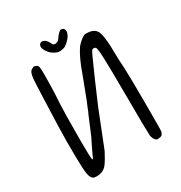

<svg xmlns="http://www.w3.org/2000/svg" viewBox="-219 -969 1217 1288"><g transform="rotate(-30 390.0 -325.0)"><path d="M97.7 -139.6Q98.6 -243.2 104.5 -388.7Q109.4 -534.2 113.3 -603.5Q116.2 -644.5 124.5 -662.1Q132.8 -679.7 151.4 -684.6Q156.2 -687.5 160.2 -687.5Q161.1 -687.5 163.6 -686.5Q166 -685.5 172.9 -682.6Q186.5 -678.7 189.5 -663.6Q192.4 -648.4 192.4 -610.4V-585.9Q192.4 -557.6 191.4 -521.5Q190.4 -485.4 189.5 -460Q183.6 -382.8 182.1 -288.1Q180.7 -193.4 180.7 -105.5Q180.7 -25.4 182.1 10.7Q183.6 46.9 187.5 49.8Q189.5 49.8 193.4 43.9Q197.3 38.1 201.2 26.4Q207 13.7 215.8 -4.4Q224.6 -22.5 233.4 -41Q243.2 -58.6 255.4 -85Q267.6 -111.3 277.3 -136.7Q287.1 -158.2 296.4 -182.6Q305.7 -207 312.5 -220.7Q319.3 -233.4 324.7 -247.6Q330.1 -261.7 333 -269.5Q344.7 -293.9 369.1 -359.4Q393.6 -424.8 412.1 -472.7Q436.5 -542 456.1 -582Q475.6 -622.1 492.2 -646.5Q502.9 -661.1 521.5 -677.2Q540 -693.4 553.7 -700.2Q557.6 -703.1 563.5 -703.6Q569.3 -704.1 572.3 -704.1Q579.1 -704.1 585.9 -703.1Q603.5 -703.1 620.6 -695.8Q637.7 -688.5 647.5 -674.8Q660.2 -660.2 667 -610.4Q673.8 -560.5 673.8 -478.5Q673.8 -460 675.3 -430.7Q676.8 -401.4 678.7 -373Q679.7 -339.8 681.2 -277.3Q682.6 -214.8 682.6 -100.6Q682.6 41 682.1 80.6Q681.6 120.1 678.7 124Q673.8 138.7 665 144Q656.2 149.4 639.6 149.4Q635.7 150.4 633.8 150.4Q629.9 150.4 627 148.4Q624 146.5 619.1 142.6Q611.3 133.8 607.4 125.5Q603.5 117.2 600.6 102.5Q599.6 93.8 598.1 10.7Q596.7 -72.3 596.7 -207Q595.7 -431.6 592.3 -508.8Q588.9 -585.9 580.1 -588.9Q579.1 -589.8 574.7 -591.3Q570.3 -592.8 565.4 -592.8H562.5Q558.6 -592.8 553.2 -587.4Q547.9 -582 532.2 -547.9Q513.7 -507.8 469.2 -406.2Q424.8 -304.7 397.5 -240.2Q333 -75.2 313 -26.9Q293 21.5 286.1 41Q257.8 95.7 237.8 122.6Q217.8 149.4 192.4 156.2Q172.9 162.1 157.2 162.1Q150.4 162.1 138.2 160.2Q126 158.2 116.2 142.6Q104.5 126 101.1 64.9Q97.7 3.9 97.7 -139.6ZM263.7 -777.3Q263.7 -787.1 268.6 -794.9Q277.3 -805.7 289.1 -805.7Q294.9 -805.7 307.1 -800.3Q319.3 -794.9 333 -770.5Q338.9 -755.9 344.2 -751.5Q349.6 -747.1 358.4 -747.1Q370.1 -747.1 378.9 -752.4Q387.7 -757.8 396.5 -771.5Q400.4 -778.3 406.2 -785.2Q412.1 -792 418.9 -798.8Q424.8 -804.7 429.7 -808.1Q434.6 -811.5 438.5 -811.5Q449.2 -811.5 455.1 -807.6Q460.9 -803.7 464.8 -794.9Q466.8 -789.1 466.8 -783.2Q466.8 -771.5 458 -753.9Q449.2 -736.3 422.9 -711.9Q412.1 -703.1 404.3 -698.2Q396.5 -693.4 382.8 -691.4Q370.1 -688.5 362.3 -688.5Q354.5 -688.5 346.7 -689.5Q305.7 -703.1 284.7 -731.4Q263.7 -759.8 263.7 -777.3Z"/></g></svg>

Font: JasonHandwriting4
Style: Regular
Weight: 400
Version: Version 1.01.21